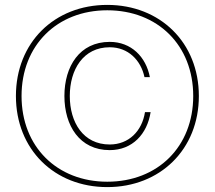

<svg xmlns="http://www.w3.org/2000/svg" viewBox="-20 -752 877 784"><path d="M428 -139C521 -139 581 -205 595 -294H572C560 -217 506 -162 428 -162C320 -162 265 -252 265 -360C265 -468 320 -559 428 -559C503 -559 555 -507 570 -437H592C576 -520 516 -581 428 -581C305 -581 243 -481 243 -360C243 -239 305 -139 428 -139ZM45 -360C45 -142 202 12 418 12C634 12 792 -142 792 -360C792 -578 634 -732 418 -732C202 -732 45 -578 45 -360ZM68 -360C68 -567 213 -710 418 -710C624 -710 769 -567 769 -360C769 -153 624 -10 418 -10C213 -10 68 -153 68 -360Z"/></svg>

Font: Aspekta 50
Style: Regular
Weight: 50
Designer: Ivo Dolenc
Version: Version 2.000